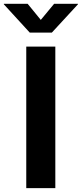

<svg xmlns="http://www.w3.org/2000/svg" viewBox="-73 -967 421 987"><path d="M211.4 -727.5V0H62V-727.5ZM69.3 -947.3 136.7 -864.7 205.1 -947.3H327.6V-944.8L193.4 -799.3H80.1L-53.2 -944.8V-947.3Z"/></svg>

Font: Inter 20pt
Style: Bold
Weight: 700
Version: Version 4.001;git-66647c0bb